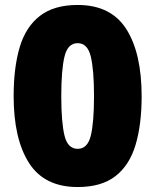

<svg xmlns="http://www.w3.org/2000/svg" viewBox="-20 -744 626 774"><path d="M551 -356Q551 -242 526.5 -160Q502 -78 445.5 -34Q389 10 293 10Q159 10 97 -87Q35 -184 35 -356Q35 -472 59.5 -554Q84 -636 141 -680Q198 -724 293 -724Q427 -724 489 -627Q551 -530 551 -356ZM227 -356Q227 -251 240 -197.5Q253 -144 293 -144Q333 -144 346 -197Q359 -250 359 -356Q359 -462 346 -516Q333 -570 293 -570Q253 -570 240 -516Q227 -462 227 -356Z"/></svg>

Font: Noto Sans Ethiopic Black
Style: Regular
Weight: 900
Designer: Monotype Design Team
Foundry: Monotype Imaging Inc.
Version: Version 2.102; ttfautohint (v1.8.4.7-5d5b)